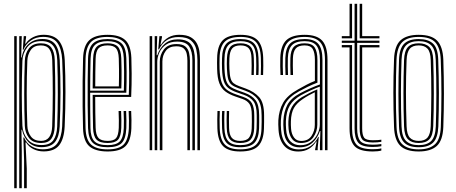

<svg xmlns="http://www.w3.org/2000/svg" viewBox="-20 -790 2400 1010"><path d="M106.8 200V55.2L103 -66.8H106.8Q119.2 -36.5 145.9 -20.5Q172.5 -4.5 205 -4.5Q259.8 -4.5 281.9 -36.5Q304 -68.5 307 -124.5Q311.2 -218.2 311.2 -302.6Q311.2 -387 307.2 -474.5Q304.2 -533.8 281.5 -564.9Q258.8 -596 206.8 -596Q169.5 -596 141.9 -576.6Q114.2 -557.2 103.2 -528H100L104.8 -600H117.2V-593.5L112.5 -560.2H115.2Q129 -582 154.1 -594.5Q179.2 -607 209.2 -607Q265 -607 290.9 -574.2Q316.8 -541.5 320.5 -474.5Q328.5 -312.5 320.2 -125Q317 -58.8 291.4 -26.1Q265.8 6.5 209.5 6.5Q180.5 6.5 155.8 -5.6Q131 -17.8 117.5 -40.5H114.2L120.8 97V200ZM54.8 200V-600H68V200ZM81.2 200V-600H94.5L91.5 -487.8H94.5Q100.5 -531 129.4 -557.9Q158.2 -584.8 203.5 -584.8Q248.5 -584.8 269.9 -557.8Q291.2 -530.8 294.2 -474.2Q298.2 -388.8 298.1 -304Q298 -219.2 294 -124.8Q291.5 -72 270.2 -44.2Q249 -16.5 200.2 -15.8Q157.5 -15.2 130.8 -41.4Q104 -67.5 96 -107.5H92.8L94.5 6.8V200ZM198.2 -27Q242.8 -27 260.8 -52.8Q278.8 -78.5 280.8 -123.5Q283.8 -208.2 284.1 -294.1Q284.5 -380 281.2 -473.2Q279.2 -525 259.5 -549.4Q239.8 -573.8 197.8 -573.8Q148.2 -573.8 123.8 -541.8Q99.2 -509.8 97.8 -470.2Q94.5 -375.8 94.6 -289.8Q94.8 -203.8 97.8 -128.5Q99.5 -90.2 124.1 -58.6Q148.8 -27 198.2 -27ZM196.5 -37.8Q152.8 -37.8 132.2 -64.8Q111.8 -91.8 110.5 -128Q107.5 -208.5 107.4 -294.6Q107.2 -380.8 110.5 -470Q111.8 -508.5 132.2 -535.4Q152.8 -562.2 194.8 -562.2Q232.8 -562.2 249.6 -540Q266.5 -517.8 268 -474Q271 -384.5 270.8 -300.6Q270.5 -216.8 267.8 -125Q266.2 -82 250 -59.9Q233.8 -37.8 196.5 -37.8ZM196.2 -48.8Q251.5 -48.8 254.5 -125.5Q257.5 -216.2 257.6 -298.8Q257.8 -381.2 254.8 -474Q253.5 -511.8 239.6 -531.5Q225.8 -551.2 194.5 -551.2Q158.8 -551.2 141.9 -527.1Q125 -503 123.8 -470Q120.5 -387.5 120.5 -300.2Q120.5 -213 123.8 -128Q125 -95.5 142.5 -72.1Q160 -48.8 196.2 -48.8Z M546.5 6.8Q481.8 6.8 450.4 -20.1Q419 -47 416.8 -114.5Q415.2 -163.5 414.6 -229.2Q414 -295 414.6 -362.5Q415.2 -430 417 -484Q419.2 -549 449.1 -577.9Q479 -606.8 546 -606.8Q608 -606.8 638.1 -579.8Q668.2 -552.8 671 -485.8Q672.2 -459.5 672.6 -403.4Q673 -347.2 670 -280H480.8Q480.8 -194 483 -118.8Q484 -80 497.9 -64.4Q511.8 -48.8 546.5 -48.8Q578.2 -48.8 590.6 -63.2Q603 -77.8 604.8 -117.8Q606.2 -153.2 603.8 -206H617Q619.5 -152.5 618 -117Q616.2 -71.8 600.5 -54.8Q584.8 -37.8 546.5 -37.8Q505.2 -37.8 488 -55.5Q470.8 -73.2 469.5 -117.8Q468.5 -150.8 468 -200.4Q467.5 -250 467.5 -291H657.5Q659.8 -353.2 659.4 -406.2Q659 -459.2 657.8 -485.5Q655.2 -548.5 627.4 -572.1Q599.5 -595.8 546 -595.8Q484.5 -595.8 458.4 -568.9Q432.2 -542 430.2 -483.2Q428.5 -428.5 428 -362.2Q427.5 -296 428 -231Q428.5 -166 430 -115.5Q432 -53.8 459.8 -29Q487.5 -4.2 546.5 -4.2Q604.8 -4.2 629.9 -29.2Q655 -54.2 657.8 -115.2Q659.5 -151.5 656.8 -206H670Q671.2 -183 671.6 -158.5Q672 -134 671 -114.5Q668.2 -48.5 639.9 -20.9Q611.5 6.8 546.5 6.8ZM546.5 -15.5Q492.8 -15.5 468.9 -37.9Q445 -60.2 443.2 -116Q441.5 -169.5 441.1 -236.2Q440.8 -303 441.2 -368.2Q441.8 -433.5 443.2 -482.2Q445.2 -539.2 469.8 -561.9Q494.2 -584.5 546 -584.5Q593.8 -584.5 618 -563.2Q642.2 -542 644.5 -485Q645.5 -462.8 646 -413.6Q646.5 -364.5 644.5 -302.2H454.2Q454.2 -249.2 454.6 -207.8Q455 -166.2 455.8 -117Q456.5 -68 476.5 -47.2Q496.5 -26.5 546.5 -26.5Q591 -26.5 610 -45.9Q629 -65.2 631.2 -116.2Q632.8 -152.2 630.2 -206H643.5Q646 -153.2 644.5 -115.8Q642 -59.8 620.2 -37.6Q598.5 -15.5 546.5 -15.5ZM454.2 -313.2H631.5Q633.2 -367.5 632.8 -415.2Q632.2 -463 631.2 -484.5Q629 -535 608.8 -554.2Q588.5 -573.5 546 -573.5Q500.8 -573.5 479.5 -553.4Q458.2 -533.2 456.5 -481.8Q455.5 -452.2 455 -405.6Q454.5 -359 454.2 -313.2ZM467.5 -324.5Q467.8 -357.8 468.1 -398.9Q468.5 -440 469.8 -481Q471.2 -526.2 488.8 -544.2Q506.2 -562.2 546 -562.2Q583.2 -562.2 599.8 -544.8Q616.2 -527.2 618 -483.8Q618.8 -465.2 619.4 -422.6Q620 -380 618.2 -324.5ZM481 -335.5H605.2Q606.5 -384.5 606 -425.5Q605.5 -466.5 604.8 -483.2Q603.2 -522 589.8 -536.6Q576.2 -551.2 546 -551.2Q512.5 -551.2 498.2 -535.8Q484 -520.2 483 -480.5Q482 -447.8 481.5 -412.2Q481 -376.8 481 -335.5Z M1018.5 0V-475.5Q1018.5 -501.8 1012.6 -529.5Q1006.8 -557.2 985.6 -576.2Q964.5 -595.2 918.8 -595.2Q848.5 -595.2 816.5 -530.5H812.5L818.5 -600H832V-594L824 -554.2H826.5Q841.8 -579.2 865.9 -593.1Q890 -607 922.2 -607Q962.2 -607 984.5 -593.5Q1006.8 -580 1016.9 -559.2Q1027 -538.5 1029.4 -516.5Q1031.8 -494.5 1031.8 -477.8V0ZM767.2 0V-600H780.5V0ZM793.8 0V-600H807L804 -499.5H807.5Q819.8 -537 847.1 -560.1Q874.5 -583.2 915.5 -583Q966.2 -582.8 985.8 -554.9Q1005.2 -527 1005.2 -474.8V0H992V-473.2Q992 -519.2 975.2 -545.2Q958.5 -571.2 911.5 -571.2Q876 -571.2 852.9 -554.9Q829.8 -538.5 818.5 -514Q807.2 -489.5 807.2 -464.8V0ZM820.5 0V-466Q820.5 -501.2 842 -529.8Q863.5 -558.2 908.8 -558.2Q940.5 -558.2 955.4 -545.2Q970.2 -532.2 974.6 -512.1Q979 -492 979 -471.2V0H965.8V-470.5Q965.8 -487.8 962.5 -505.4Q959.2 -523 946.9 -534.8Q934.5 -546.5 907 -546.5Q869.8 -546.5 852 -522.4Q834.2 -498.2 834.2 -466.8V0Z M1243 -37.8Q1208 -37.8 1191 -55.5Q1174 -73.2 1172.8 -116.8Q1172.2 -135.5 1172 -158.6Q1171.8 -181.8 1173 -206H1185.2Q1184.2 -185.8 1184.4 -162.4Q1184.5 -139 1185 -117.5Q1185.8 -80.8 1199.5 -64.8Q1213.2 -48.8 1243 -48.8Q1276.2 -48.8 1289.4 -65.1Q1302.5 -81.5 1304 -114Q1305 -133 1304.8 -148.4Q1304.5 -163.8 1304.5 -183.8Q1304.5 -225.2 1292.4 -243Q1280.2 -260.8 1256 -269.2L1217.8 -282.5Q1186.5 -293.2 1165.8 -308.6Q1145 -324 1134.1 -351.6Q1123.2 -379.2 1122.2 -427Q1121.5 -446.5 1121.8 -459.9Q1122 -473.2 1122.2 -483.8Q1123.2 -548.5 1151.2 -577.6Q1179.2 -606.8 1245.5 -606.8Q1307 -606.8 1334.6 -578.9Q1362.2 -551 1364.5 -486.2Q1365 -467.8 1365.1 -443.1Q1365.2 -418.5 1364 -395.5H1351.8Q1353 -416.8 1352.9 -441.2Q1352.8 -465.8 1352.2 -485.5Q1350.2 -544.5 1325.4 -570.1Q1300.5 -595.8 1245.5 -595.8Q1186 -595.8 1161 -569.1Q1136 -542.5 1135 -483.8Q1134.8 -467.8 1134.6 -456.5Q1134.5 -445.2 1135 -427Q1136.8 -382.8 1145.8 -357.4Q1154.8 -332 1173.1 -317.9Q1191.5 -303.8 1221.8 -293.5L1259.5 -280.2Q1292.8 -268.8 1305.1 -247Q1317.5 -225.2 1317.5 -183.8Q1317.5 -167 1317.6 -150.4Q1317.8 -133.8 1317 -113.8Q1315.2 -74.8 1299 -56.2Q1282.8 -37.8 1243 -37.8ZM1243 -15.5Q1192.2 -15.5 1171 -39.6Q1149.8 -63.8 1148.2 -115.5Q1147.8 -137 1147.4 -158.2Q1147 -179.5 1148.5 -206H1161Q1159.5 -179 1159.8 -155.9Q1160 -132.8 1160.5 -116Q1162 -68.2 1181.1 -47.4Q1200.2 -26.5 1243 -26.5Q1290.8 -26.5 1309.4 -48.2Q1328 -70 1329.8 -113.5Q1330.5 -133 1330.5 -148.4Q1330.5 -163.8 1330.5 -183.8Q1330.5 -233.2 1313.9 -256.1Q1297.2 -279 1263 -291.2L1225.8 -304.2Q1197.8 -314 1181.4 -326.8Q1165 -339.5 1157.2 -362.8Q1149.5 -386 1148 -427.2Q1147.2 -445.2 1147.5 -456.8Q1147.8 -468.2 1148 -483.5Q1149 -536.2 1170.9 -560.4Q1192.8 -584.5 1245.5 -584.5Q1294.8 -584.5 1316.5 -561.5Q1338.2 -538.5 1339.8 -485.2Q1340.2 -466.8 1340.6 -445Q1341 -423.2 1339.5 -395.5H1327.2Q1328.5 -424.8 1328.2 -446.6Q1328 -468.5 1327.5 -485.2Q1326.2 -533 1306.9 -553.2Q1287.5 -573.5 1245.5 -573.5Q1200.2 -573.5 1181 -552.1Q1161.8 -530.8 1161 -483.5Q1160.5 -467.5 1160.4 -456.5Q1160.2 -445.5 1161 -427.2Q1162.5 -387.2 1169.6 -366.1Q1176.8 -345 1191.2 -334.4Q1205.8 -323.8 1229.5 -315.2L1266.2 -302Q1305.5 -288.2 1324.4 -262.8Q1343.2 -237.2 1343.2 -183.8Q1343.2 -163.8 1343.4 -148.1Q1343.5 -132.5 1342.8 -113.2Q1340.8 -63 1318.9 -39.2Q1297 -15.5 1243 -15.5ZM1243 6.8Q1181.5 6.8 1153.6 -21.2Q1125.8 -49.2 1123.5 -114.5Q1123 -136.8 1122.9 -160.4Q1122.8 -184 1124 -206H1136.2Q1135 -185 1135.1 -160.1Q1135.2 -135.2 1135.8 -115.2Q1137.8 -55.8 1162.6 -30Q1187.5 -4.2 1243 -4.2Q1303 -4.2 1328.4 -30.2Q1353.8 -56.2 1355.5 -113.2Q1356.5 -132.5 1356.4 -148.1Q1356.2 -163.8 1356.2 -183.8Q1356.2 -240.8 1335 -269Q1313.8 -297.2 1269.8 -313.2L1233.5 -326.2Q1211.2 -334.2 1198.9 -343.9Q1186.5 -353.5 1180.9 -372.4Q1175.2 -391.2 1173.8 -427.5Q1173.2 -440.8 1173.1 -454Q1173 -467.2 1173.8 -483.2Q1175.8 -525.5 1191.9 -543.9Q1208 -562.2 1245.5 -562.2Q1281 -562.2 1297.6 -544.5Q1314.2 -526.8 1315.2 -484Q1315.8 -470 1316 -446.6Q1316.2 -423.2 1315 -395.5H1302.8Q1304 -422.2 1303.8 -444.1Q1303.5 -466 1303 -483.5Q1302.2 -520.5 1288.4 -535.9Q1274.5 -551.2 1245.5 -551.2Q1214.8 -551.2 1201.5 -535.4Q1188.2 -519.5 1186.8 -483.2Q1186.2 -468 1186.1 -456.4Q1186 -444.8 1186.8 -427.5Q1188.2 -394.8 1193.1 -377.8Q1198 -360.8 1208.5 -352.4Q1219 -344 1237.2 -337.2L1273 -324Q1317 -308 1343.1 -279Q1369.2 -250 1369.2 -183.8Q1369.2 -163.5 1369.2 -148Q1369.2 -132.5 1368.5 -113Q1366.5 -52 1339 -22.6Q1311.5 6.8 1243 6.8Z M1689.5 0V-474.8Q1689.5 -539.5 1664.6 -567.6Q1639.8 -595.8 1582.5 -595.8Q1523.2 -595.8 1496.6 -570.1Q1470 -544.5 1467.8 -485.8Q1467 -465.2 1467.4 -441.6Q1467.8 -418 1468.8 -395.5H1455.5Q1454.5 -419 1454.1 -441.9Q1453.8 -464.8 1454.5 -486.2Q1456.8 -550.8 1486.5 -578.8Q1516.2 -606.8 1582.5 -606.8Q1647 -606.8 1674.9 -576.1Q1702.8 -545.5 1702.8 -474.8V0ZM1663 0V-32L1665.5 -100.5H1662.5Q1651.2 -64.5 1624.4 -39.8Q1597.5 -15 1555.8 -15Q1518.5 -15 1496.5 -39.1Q1474.5 -63.2 1471.8 -108.5Q1470.8 -122.8 1470.4 -133.6Q1470 -144.5 1470.8 -155.5Q1473.2 -203 1491.5 -238Q1509.8 -273 1558.2 -299.2Q1584.5 -313.2 1613.2 -325.9Q1642 -338.5 1663 -345.8V-474.8Q1663 -527.8 1644.4 -550.6Q1625.8 -573.5 1582.5 -573.5Q1537 -573.5 1516.5 -552.9Q1496 -532.2 1494.2 -484.8Q1493.5 -464.5 1493.9 -441Q1494.2 -417.5 1495 -395.5H1482Q1481 -418 1480.6 -441.9Q1480.2 -465.8 1481 -485.2Q1483 -538.5 1506.5 -561.5Q1530 -584.5 1582.5 -584.5Q1632.8 -584.5 1654.5 -559.1Q1676.2 -533.8 1676.2 -474.8V0ZM1549 7Q1501.8 7 1475.2 -22.9Q1448.8 -52.8 1445.2 -106.8Q1444 -121.5 1443.9 -134.9Q1443.8 -148.2 1444.2 -157.5Q1447.2 -210.8 1469.6 -249.8Q1492 -288.8 1548.2 -320Q1573.8 -334.2 1593.5 -344.8Q1613.2 -355.2 1636.5 -364.2V-474.8Q1636.5 -511.2 1625.6 -531.2Q1614.8 -551.2 1582.5 -551.2Q1549.5 -551.2 1535.8 -534.9Q1522 -518.5 1520.8 -483.5Q1520.2 -467.5 1520.4 -445.8Q1520.5 -424 1521.5 -395.5H1508.2Q1507.2 -425.5 1507.1 -446.2Q1507 -467 1507.5 -484.5Q1509 -526.5 1526.6 -544.4Q1544.2 -562.2 1582.5 -562.2Q1621.5 -562.2 1635.6 -540Q1649.8 -517.8 1649.8 -474.8V-355.2Q1622.8 -345.2 1598.9 -333.5Q1575 -321.8 1553 -309.5Q1500.5 -280.8 1480.4 -243.8Q1460.2 -206.8 1457.5 -156.5Q1457 -144.2 1457.2 -133Q1457.5 -121.8 1458.5 -107.8Q1461.8 -57.5 1486.1 -30.8Q1510.5 -4 1552.5 -4Q1589 -4 1614.6 -22.2Q1640.2 -40.5 1653.8 -69.5H1656.8L1651.2 -11.8V0H1637.8V-4.5L1645.8 -45.8H1643.2Q1627.8 -20.8 1604.4 -6.9Q1581 7 1549 7ZM1559.8 -26Q1592.5 -26 1615.4 -43Q1638.2 -60 1650.4 -85.4Q1662.5 -110.8 1662.5 -135.2V-334.5Q1640.2 -326.2 1613.6 -314.2Q1587 -302.2 1563.5 -289.2Q1523.2 -266.2 1504.5 -234.9Q1485.8 -203.5 1483.8 -153Q1483.2 -141.5 1483.8 -131.2Q1484.2 -121 1485 -109.8Q1487.5 -68 1507.4 -47Q1527.2 -26 1559.8 -26ZM1562.5 -37.8Q1533.5 -37.8 1517.4 -57.8Q1501.2 -77.8 1498.2 -110.5Q1496.2 -134.2 1497 -152Q1499 -199 1515.5 -228.1Q1532 -257.2 1568.2 -279Q1585.2 -289.2 1606.9 -300.2Q1628.5 -311.2 1649.2 -320V-134Q1649.2 -98.8 1628.4 -68.2Q1607.5 -37.8 1562.5 -37.8ZM1564.2 -48.5Q1601.5 -48.5 1618.8 -75.1Q1636 -101.8 1636 -133.2V-304.8Q1619.5 -296.8 1604 -288.1Q1588.5 -279.5 1573 -269Q1541 -247.8 1526.2 -221.9Q1511.5 -196 1510.2 -152.2Q1509.5 -133.8 1511.2 -112Q1513.5 -84.5 1526.8 -66.5Q1540 -48.5 1564.2 -48.5Z M1941.2 -17Q1882 -17 1863.6 -40.8Q1845.2 -64.5 1845.2 -114.5V-564.5H1778V-576.2H1845.2V-770H1858.8V-576.2H1976V-564.5H1858.8V-114.5Q1858.8 -68.8 1874.8 -48.8Q1890.8 -28.8 1941.2 -28.8Q1963.2 -28.8 1986 -32.2V-20.8Q1967 -17 1941.2 -17ZM1778 -588.2V-600H1818.8V-770H1832V-588.2ZM1872 -588.2V-770H1885.2V-600H1976V-588.2ZM1941.2 6.8Q1871 6.8 1844.9 -21.5Q1818.8 -49.8 1818.8 -114.5V-540.8H1778V-552.8H1832V-114.5Q1832 -57.5 1854 -31.2Q1876 -5 1941.2 -5Q1952.8 -5 1964.4 -6Q1976 -7 1986 -9.5V2Q1968 6.8 1941.2 6.8ZM1941.2 -40.5Q1898 -40.5 1885 -57.4Q1872 -74.2 1872 -114.5V-552.8H1976V-540.8H1885.2V-114.5Q1885.2 -79.8 1895.4 -66Q1905.5 -52.2 1941.2 -52.2Q1970.2 -52.2 1986 -55.2V-44Q1967 -40.5 1941.2 -40.5Z M2182.5 6.8Q2115.2 6.8 2085.2 -23.8Q2055.2 -54.2 2052.8 -122.5Q2049.2 -216.8 2049.2 -302.1Q2049.2 -387.5 2052.8 -478.2Q2055.5 -549.8 2087.4 -578.2Q2119.2 -606.8 2182.5 -606.8Q2249.8 -606.8 2279.5 -576.1Q2309.2 -545.5 2312 -477.2Q2315.2 -383 2315.2 -297.5Q2315.2 -212 2312 -121.8Q2309.2 -50.5 2277.4 -21.9Q2245.5 6.8 2182.5 6.8ZM2182.5 -4.2Q2237.5 -4.2 2266.8 -29.8Q2296 -55.2 2298.8 -121.8Q2302 -212 2302.1 -296Q2302.2 -380 2298.5 -476.5Q2296.2 -537.8 2270.2 -566.8Q2244.2 -595.8 2182.5 -595.8Q2123.5 -595.8 2095.9 -568.2Q2068.2 -540.8 2065.8 -475.5Q2062.8 -394.8 2062.5 -307.5Q2062.2 -220.2 2066 -122Q2068.5 -55.5 2097.8 -29.9Q2127 -4.2 2182.5 -4.2ZM2182.5 -15.5Q2129.8 -15.5 2105.5 -40.8Q2081.2 -66 2079 -125Q2076 -205.5 2075.9 -295.8Q2075.8 -386 2079 -475.2Q2081.2 -535.2 2106.1 -559.9Q2131 -584.5 2182.5 -584.5Q2231.8 -584.5 2257.5 -561Q2283.2 -537.5 2285.2 -477.5Q2288.5 -386.2 2288.8 -300.1Q2289 -214 2285.8 -124.8Q2283.2 -64.5 2258.4 -40Q2233.5 -15.5 2182.5 -15.5ZM2182.5 -26.5Q2226.8 -26.5 2248.5 -48.5Q2270.2 -70.5 2272.5 -125Q2275.2 -201 2275.5 -290Q2275.8 -379 2272.2 -474.5Q2270.5 -529.8 2248.2 -551.6Q2226 -573.5 2182.5 -573.5Q2138 -573.5 2116.1 -551.4Q2094.2 -529.2 2092.2 -474.8Q2089.5 -398 2089.1 -309.2Q2088.8 -220.5 2092.2 -125Q2094.2 -69.2 2116.9 -47.9Q2139.5 -26.5 2182.5 -26.5ZM2182.5 -37.8Q2146.2 -37.8 2126.8 -56.6Q2107.2 -75.5 2105.5 -125.2Q2099.2 -299 2105.5 -474Q2107.2 -521.8 2125.5 -542Q2143.8 -562.2 2182.5 -562.2Q2218.8 -562.2 2238 -543.2Q2257.2 -524.2 2259 -474.5Q2262 -387 2262.1 -298.4Q2262.2 -209.8 2259 -125.8Q2257.2 -77.2 2238.8 -57.5Q2220.2 -37.8 2182.5 -37.8ZM2182.5 -48.8Q2214.8 -48.8 2229.5 -66.9Q2244.2 -85 2245.8 -126.2Q2248.5 -205.5 2248.9 -291.6Q2249.2 -377.8 2245.8 -474Q2244.5 -517.5 2228.5 -534.4Q2212.5 -551.2 2182.5 -551.2Q2149.8 -551.2 2135 -532.9Q2120.2 -514.5 2118.8 -473.5Q2115.5 -386.2 2115.5 -303.6Q2115.5 -221 2118.8 -125.8Q2120.2 -82.2 2136.2 -65.5Q2152.2 -48.8 2182.5 -48.8Z"/></svg>

Font: Big Shoulders Inline Display
Style: Regular
Weight: 400
Designer: Patric King
Foundry: XO Type Co
Version: Version 1.000